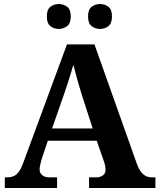

<svg xmlns="http://www.w3.org/2000/svg" viewBox="-20 -935 793 955"><path d="M4 0V-53H16Q34 -53 48 -59Q62 -65 73.5 -80.5Q85 -96 96 -126L313 -714H450L659 -125Q669 -97 680.5 -81.5Q692 -66 705.5 -59.5Q719 -53 735 -53H753V0H423V-53H462Q477 -53 491 -62Q505 -71 505 -92Q505 -100 503.5 -108Q502 -116 500 -123Q498 -130 496 -135L461 -235H218L189 -149Q187 -141 184 -131Q181 -121 179 -110.5Q177 -100 177 -92Q177 -73 191 -63Q205 -53 222 -53H264V0ZM239 -296H441L388 -460Q381 -483 373 -509.5Q365 -536 358 -563Q351 -590 345 -613Q339 -592 331 -566Q323 -540 314.5 -514Q306 -488 298 -465ZM478 -791Q454 -791 436 -804.8Q418 -818.6 418 -852.7Q418 -888 436 -901.5Q454 -915 478 -915Q501 -915 519 -901.7Q537 -888.4 537 -853Q537 -818.7 519 -804.8Q501 -791 478 -791ZM272 -791Q249 -791 231 -804.8Q213 -818.6 213 -852.7Q213 -888 231 -901.5Q249 -915 272 -915Q295 -915 313.5 -901.7Q332 -888.4 332 -853Q332 -818.7 313.5 -804.8Q295 -791 272 -791Z"/></svg>

Font: Noto Serif Kannada
Style: Regular
Weight: 400
Designer: Universal Thirst, Indian Type Foundry and the Monotype Design Team
Foundry: Monotype Imaging Inc.
Version: Version 2.003